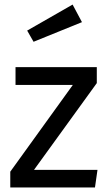

<svg xmlns="http://www.w3.org/2000/svg" viewBox="-20 -821 472 841"><path d="M404 -457 129 -77H407L396 0H25V-69L299 -449H48V-527H404ZM339 -724 127 -638 99 -687 298 -801Z"/></svg>

Font: Fira Sans
Style: Regular
Weight: 400
Designer: bBox Type GmbH & Carrois Corporate GbR & Edenspiekermann AG
Foundry: bBox Type GmbH & Carrois Corporate GbR & Edenspiekermann AG
Version: Version 4.301